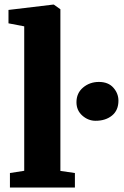

<svg xmlns="http://www.w3.org/2000/svg" viewBox="-20 -840 556 860"><path d="M88.5 -75V-722L18 -735.5V-795.5L218.5 -819.5H221L250.5 -798.5V-74.5L315.5 -65V0H24.5V-65ZM408 -299Q375 -299 348.8 -322.2Q322.5 -345.5 322.5 -382Q322.5 -423 352.2 -448Q382 -473 423 -473Q465 -473 487.8 -447.2Q510.5 -421.5 510.5 -389Q510.5 -346 481.8 -322.5Q453 -299 408 -299Z"/></svg>

Font: Merriweather 20pt Black
Style: Regular
Weight: 900
Version: Version 2.100